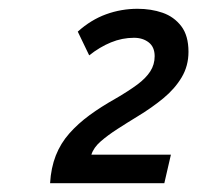

<svg xmlns="http://www.w3.org/2000/svg" viewBox="-20 -848 449 437"><path d="M94 -431Q96 -466 107 -494Q118 -522 138 -544.5Q158 -567 184 -586Q210 -605 242 -623Q273 -641 292.5 -655.5Q312 -670 322 -685.5Q332 -701 332 -720Q332 -741 318.5 -751.5Q305 -762 285 -762Q258 -762 232.5 -751.5Q207 -741 183 -722L157 -776Q187 -803 221.5 -815.5Q256 -828 293 -828Q324 -828 350 -819Q376 -810 392.5 -788.5Q409 -767 409 -730Q409 -698 393.5 -672Q378 -646 352 -624.5Q326 -603 293 -583Q270 -569 247.5 -554.5Q225 -540 209 -526Q193 -512 188 -496H369L354 -431Z"/></svg>

Font: Ubuntu Sans Medium
Style: Italic
Weight: 500
Italic angle: -13.5°
Designer: Dalton Maag Ltd
Foundry: Dalton Maag Ltd
Version: Version 1.006